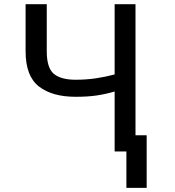

<svg xmlns="http://www.w3.org/2000/svg" viewBox="-20 -732 847 928"><path d="M103.7 -711.6H206V-484.4Q206 -403.4 240.4 -375Q274.9 -346.6 345.2 -346.6Q396.7 -346.6 443.5 -353.5Q490.4 -360.4 534.1 -372.2V-711.6H634.9V0H534.1V-289.8Q493.3 -277.7 449.9 -271Q406.6 -264.2 345.2 -264.2Q232.2 -264.2 168 -314.1Q103.7 -364 103.7 -484.4ZM688.9 -78.1V176.1H590.9V-78.1Z"/></svg>

Font: Interface
Style: Regular
Weight: 400
Designer: Rasmus Andersson
Foundry: rsms
Version: Version 1.8